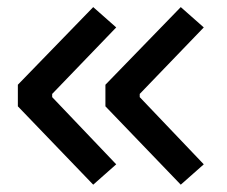

<svg xmlns="http://www.w3.org/2000/svg" viewBox="-20 -522 626 530"><path d="M237.3 -12.2 29.3 -228.5V-288.1L237.3 -502.4L300.8 -446.3L124 -262.7V-253.9L300.8 -68.4ZM479 -12.2 271 -228.5V-288.1L479 -502.4L542.5 -446.3L365.7 -262.7V-253.9L542.5 -68.4Z"/></svg>

Font: CaskaydiaCove NFP
Style: Regular
Weight: 400
Designer: Aaron Bell
Foundry: Saja Typeworks
Version: Version 2111.001; VTT 6.35;Nerd Fonts 3.1.1